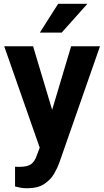

<svg xmlns="http://www.w3.org/2000/svg" viewBox="-20 -770 543 1003"><path d="M152.8 -528.3 252.4 -196.3 351.6 -528.3H502.4L290 79.6Q280.8 106 262.9 137.2Q245.1 168.5 211.4 190.9Q177.7 213.4 121.6 213.4Q101.6 213.4 88.9 210.9Q76.2 208.5 58.6 204.1V101.1Q64 101.1 70.1 101.3Q76.2 101.6 81.1 101.6Q123 101.6 142.3 87.6Q161.6 73.7 171.9 42.5L187.5 1.5L2 -528.3ZM188 -599.6 283.7 -750H436.5L302.2 -599.6Z"/></svg>

Font: Vazirmatn UI FD
Style: Bold
Weight: 700
Designer: Saber Rastikerdar
Foundry: Saber Rastikerdar
Version: Version 33.003